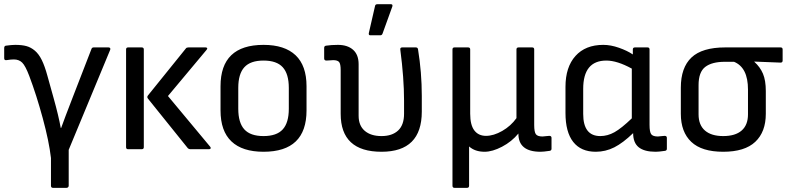

<svg xmlns="http://www.w3.org/2000/svg" viewBox="-25 -715 3775 920"><path d="M229 185.1Q219.2 185.1 219.2 174.8V42Q210 -37.6 179.9 -148.4Q149.9 -259.3 115.2 -351.1Q96.7 -399.9 81.3 -415Q65.9 -430.2 41 -430.2Q27.3 -430.2 5.9 -426.8Q-4.9 -425.3 -4.9 -436V-484.9Q-4.9 -494.6 2.9 -496.1Q31.2 -500 47.9 -500Q80.1 -500 101.6 -494.1Q123 -488.3 142.1 -472.2Q161.1 -456.1 175.3 -427.2Q189.5 -398.4 202.1 -352.1Q207 -334 217 -298.6Q227.1 -263.2 231.9 -245.1Q255.9 -159.2 266.1 -102.1H268.1Q283.7 -146 323.2 -248L413.1 -480Q415.5 -487.8 423.8 -487.8H495.1Q500.5 -487.8 502.7 -484.4Q504.9 -481 502.9 -476.1L304.2 2.9V174.8Q304.2 179.2 301.3 182.1Q298.3 185.1 293.9 185.1Z M886.7 0Q879.9 0 875 -4.9L684.1 -242.2Q677.7 -250 684.1 -257.8L865.7 -482.9Q869.1 -487.8 877.9 -487.8H960Q965.8 -487.8 967.5 -484.6Q969.2 -481.4 964.8 -476.1L779.8 -254.9L981.9 -12.2Q986.3 -6.8 984.1 -3.4Q981.9 0 976.1 0ZM588.9 0Q579.1 0 579.1 -9.8V-478Q579.1 -487.8 588.9 -487.8H653.8Q664.1 -487.8 664.1 -478V-9.8Q664.1 0 653.8 0Z M1237.8 12.2Q1136.2 12.2 1084 -37.4Q1031.7 -86.9 1031.7 -186V-301.8Q1031.7 -500 1237.8 -500Q1338.9 -500 1391.4 -450.2Q1443.8 -400.4 1443.8 -301.8V-186Q1443.8 12.2 1237.8 12.2ZM1358.9 -193.8V-293.9Q1358.9 -360.8 1329.8 -392.8Q1300.8 -424.8 1237.8 -424.8Q1174.8 -424.8 1145.8 -392.8Q1116.7 -360.8 1116.7 -293.9V-193.8Q1116.7 -127 1145.8 -95Q1174.8 -63 1237.8 -63Q1300.8 -63 1329.8 -95Q1358.9 -127 1358.9 -193.8Z M1749 -545.9Q1740.7 -545.9 1742.2 -556.2L1772 -686Q1773.4 -694.8 1783.2 -694.8H1848.1Q1857.9 -694.8 1855 -684.1L1808.1 -554.2Q1805.2 -545.9 1797.4 -545.9ZM1803.2 12.2Q1607.4 12.2 1607.4 -169.9V-378.9Q1607.4 -408.7 1599.9 -417.7Q1592.3 -426.8 1571.3 -426.8Q1567.4 -426.8 1556.2 -425.8Q1544.9 -424.8 1539.1 -424.8Q1528.3 -424.8 1528.3 -435.1V-485.8Q1528.3 -494.6 1537.1 -496.1Q1562.5 -500 1594.2 -500Q1640.1 -500 1666.7 -476.6Q1693.4 -453.1 1693.4 -407.2V-160.2Q1693.4 -113.3 1722.7 -88.1Q1752 -63 1803.2 -63Q1854 -63 1882.6 -89.6Q1911.1 -116.2 1911.1 -169.9V-232.9Q1911.1 -340.3 1893.1 -477.1Q1891.6 -487.8 1902.3 -487.8H1967.3Q1976.6 -487.8 1978 -479Q1996.1 -367.7 1996.1 -255.9V-180.2Q1996.1 12.2 1803.2 12.2Z M2152.8 185.1Q2143.1 185.1 2143.1 174.8V-478Q2143.1 -487.8 2152.8 -487.8H2217.8Q2228 -487.8 2228 -478V-169.9Q2228 -116.2 2247.8 -90.1Q2267.6 -64 2303.7 -64Q2340.3 -64 2381.6 -87.6Q2422.9 -111.3 2449.7 -148.9V-478Q2449.7 -487.8 2460 -487.8H2524.9Q2534.7 -487.8 2534.7 -478V-116.2Q2534.7 -82 2543 -71.5Q2551.3 -61 2574.7 -61Q2578.6 -61 2589.8 -62.5Q2601.1 -64 2606.9 -64Q2617.7 -64 2617.7 -54.2V-2Q2617.7 6.3 2608.9 7.8Q2579.1 12.2 2564.9 12.2Q2459 12.2 2459 -74.2V-75.2Q2426.8 -36.1 2380.6 -12Q2334.5 12.2 2296.9 12.2Q2251 12.2 2222.7 -13.2V174.8Q2222.7 185.1 2212.9 185.1Z M2829.6 12.2Q2758.8 12.2 2721.7 -34.9Q2684.6 -82 2684.6 -173.8V-298.8Q2684.6 -393.6 2732.4 -446.8Q2780.3 -500 2865.7 -500Q2901.4 -500 2940.9 -486.1Q2980.5 -472.2 3007.3 -454.1V-478Q3007.3 -487.8 3017.6 -487.8H3077.6Q3087.4 -487.8 3087.4 -478V-116.2Q3087.4 -82 3095.7 -71.5Q3104 -61 3127.4 -61Q3131.3 -61 3142.6 -62.5Q3153.8 -64 3159.7 -64Q3170.4 -64 3170.4 -54.2V-2Q3170.4 6.3 3161.6 7.8Q3131.8 12.2 3116.7 12.2Q3062.5 12.2 3035.6 -9.3Q3008.8 -30.8 3008.8 -77.1Q2960.4 -30.3 2918.5 -9Q2876.5 12.2 2829.6 12.2ZM2769.5 -168.9Q2769.5 -63 2851.6 -63Q2886.2 -63 2919.4 -81.5Q2952.6 -100.1 3002.4 -147.9V-386.2Q2932.1 -424.8 2880.4 -424.8Q2769.5 -424.8 2769.5 -289.1Z M3237.3 -169.9V-294.9Q3237.3 -391.1 3288.3 -439.5Q3339.4 -487.8 3450.2 -487.8H3715.3Q3725.1 -487.8 3725.1 -478V-424.8Q3725.1 -415 3715.3 -415L3589.4 -419.9V-418.9Q3617.2 -394 3630.9 -361.8Q3644.5 -329.6 3644.5 -278.8V-169.9Q3644.5 -83 3594 -35.4Q3543.5 12.2 3440.4 12.2Q3337.4 12.2 3287.4 -35.2Q3237.3 -82.5 3237.3 -169.9ZM3440.4 -63Q3498.5 -63 3528.8 -89.6Q3559.1 -116.2 3559.1 -167V-286.1Q3559.1 -391.6 3492.2 -418.9H3448.2Q3386.2 -418.9 3354.2 -394.3Q3322.3 -369.6 3322.3 -307.1V-167Q3322.3 -116.2 3352.8 -89.6Q3383.3 -63 3440.4 -63Z"/></svg>

Font: Sofia Sans
Style: Regular
Weight: 400
Designer: Botio Nikoltchev, Ani Petrova
Foundry: lettersoup
Version: Version 4.100